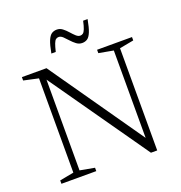

<svg xmlns="http://www.w3.org/2000/svg" viewBox="-154 -1011 1088 1152"><g transform="rotate(-20 390.0 -435.0)"><path d="M135 -38.5V-640.5L41 -661V-682.5H198L634 -57.5L614 -31V-644L521 -661V-682.5H744V-661L653.5 -644V8.5H613.5L160 -638.5L174.5 -646.5V-38.5L267.5 -21.5V0H45V-21.5ZM530.5 -875Q521 -823 510 -796.2Q499 -769.5 484.8 -760.2Q470.5 -751 452 -751Q432 -751 415.5 -763.5Q399 -776 384.5 -792.2Q370 -808.5 356.8 -821Q343.5 -833.5 330.5 -833.5Q319.5 -833.5 312 -827.5Q304.5 -821.5 298 -804.8Q291.5 -788 283.5 -755H255.5Q265 -807 276.2 -833.8Q287.5 -860.5 301.8 -869.8Q316 -879 335 -879Q354.5 -879 370.8 -866.5Q387 -854 401.2 -837.8Q415.5 -821.5 429 -809Q442.5 -796.5 455.5 -796.5Q466 -796.5 473.8 -802.5Q481.5 -808.5 488.2 -825.5Q495 -842.5 502 -875Z"/></g></svg>

Font: Newsreader 14pt Light
Style: Regular
Weight: 300
Designer: Hugues Gentile
Foundry: Production Type
Version: Version 1.003